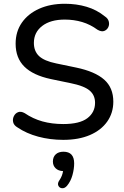

<svg xmlns="http://www.w3.org/2000/svg" viewBox="-20 -734 660 1020"><path d="M316 9Q246 9 183 -8Q120 -25 73 -57Q54 -68 50 -84.5Q46 -101 53.5 -116.5Q61 -132 76 -138Q91 -144 111 -133Q155 -103 205.5 -89Q256 -75 316 -75Q403 -75 444 -106Q485 -137 485 -188Q485 -229 455.5 -253.5Q426 -278 356 -292L250 -314Q156 -334 109.5 -380Q63 -426 63 -502Q63 -566 96 -613.5Q129 -661 188 -687.5Q247 -714 325 -714Q386 -714 440 -698Q494 -682 537 -647Q554 -636 558 -619.5Q562 -603 555 -589Q548 -575 533.5 -569.5Q519 -564 498 -576Q460 -604 416.5 -617Q373 -630 324 -630Q248 -630 204 -596Q160 -562 160 -506Q160 -462 187.5 -436Q215 -410 279 -397L385 -375Q485 -354 533.5 -311Q582 -268 582 -194Q582 -134 549.5 -88Q517 -42 457.5 -16.5Q398 9 316 9ZM336 253Q324 267 310 266Q296 265 290 252.5Q284 240 296 223Q311 201 315 175Q290 174 275.5 160Q261 146 261 124Q261 100 276 86Q291 72 317 72Q374 72 374 134Q374 163 365 196Q356 229 336 253Z"/></svg>

Font: Chiron GoRound TC
Style: Regular
Weight: 400
Designer: Ryoko NISHIZUKA 西塚涼子 (kana, bopomofo & ideographs); Paul D. Hunt (Latin, Greek & Cyrillic); Sandoll Communications 산돌커뮤니
Foundry: Adobe
Version: Version 1.000;hotconv 1.1.1;makeotfexe 2.6.0